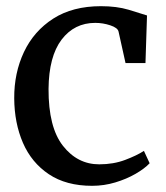

<svg xmlns="http://www.w3.org/2000/svg" viewBox="-20 -590 538 621"><path d="M26 -272Q25.5 -354 57.5 -421.8Q89.5 -489.5 152.2 -529.8Q215 -570 306.5 -570Q357.5 -570 396 -558.5Q434.5 -547 455.5 -540L450.5 -386H386L363.5 -487.5Q361 -500 337 -508Q313 -516 288 -516Q220.5 -516 179.2 -461.8Q138 -407.5 137 -302.5Q136.5 -178.5 183.5 -118.5Q230.5 -58.5 301 -58.5Q347 -58.5 384.8 -72.8Q422.5 -87 445.5 -102L464 -62Q447.5 -44.5 418.5 -27.8Q389.5 -11 353 0Q316.5 11 278 11Q194 11 138 -26.5Q82 -64 54.2 -128Q26.5 -192 26 -272Z"/></svg>

Font: Merriweather
Style: Regular
Weight: 400
Designer: Eben Sorkin
Foundry: Eben Sorkin
Version: Version 2.100; ttfautohint (v1.7.19-72a1) -l 8 -r 50 -G 200 